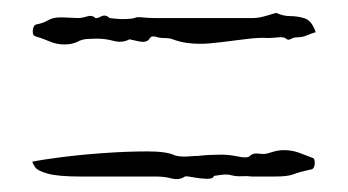

<svg xmlns="http://www.w3.org/2000/svg" viewBox="-20 -415 540 298"><path d="M80 -346Q68 -346 57.5 -350.5Q47 -355 34 -359Q30 -361 31 -368.5Q32 -376 36 -377Q47 -379 54.5 -383.5Q62 -388 74 -388Q81 -388 89 -387.5Q97 -387 101 -387Q107 -387 115 -389.5Q123 -392 128 -387Q130 -386 137 -389.5Q144 -393 150 -387Q151 -387 159 -386Q167 -385 176.5 -385.5Q186 -386 189 -387Q191 -389 201 -388Q211 -387 219 -387H373Q382 -387 395 -391Q408 -395 409 -395Q419 -390 430.5 -390Q442 -390 453 -386.5Q464 -383 470 -365Q463 -363 456 -360Q449 -357 440 -357Q436 -357 431.5 -354.5Q427 -352 424 -355Q421 -358 411.5 -357Q402 -356 396 -356Q383 -357 363 -354.5Q343 -352 323 -349.5Q303 -347 290 -347Q280 -347 269.5 -348.5Q259 -350 248 -354Q244 -356 233 -356Q228 -356 221.5 -358Q215 -360 212 -355Q208 -348 194.5 -351Q181 -354 181 -354Q170 -348 156.5 -351.5Q143 -355 132 -355Q124 -355 115.5 -354.5Q107 -354 100 -350Q91 -346 80 -346ZM106 -141Q70 -141 54 -145.5Q38 -150 34.5 -155.5Q31 -161 30 -164Q44 -167 75 -171Q106 -175 142 -177.5Q178 -180 208.5 -180Q239 -180 251 -174Q257 -172 266 -172Q271 -172 276.5 -172.5Q282 -173 287 -173Q296 -174 305.5 -174.5Q315 -175 323 -175Q336 -175 350 -172Q364 -169 368 -173Q373 -178 382 -176.5Q391 -175 399 -178Q411 -182 420 -182Q433 -182 444 -178Q455 -174 465 -170Q469 -169 468.5 -161Q468 -153 463 -152Q444 -148 435.5 -144.5Q427 -141 406 -141H371Q364 -142 355.5 -141.5Q347 -141 339 -143Q333 -145 322.5 -143.5Q312 -142 312 -142Q311 -137 300 -137.5Q289 -138 279 -140Q269 -142 267 -141Q258 -135 246.5 -138Q235 -141 223 -141Z"/></svg>

Font: Sankofa Display
Style: Regular
Weight: 400
Designer: Batsirai Madzonga
Foundry: Batsirai Madzonga
Version: Version 1.000; ttfautohint (v1.8.4.7-5d5b)